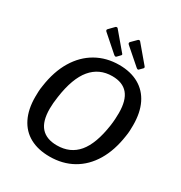

<svg xmlns="http://www.w3.org/2000/svg" viewBox="-219 -1116 1205 1280"><g transform="rotate(30 383.5 -476.0)"><path d="M349 10Q260 10 197 -24.5Q134 -59 101 -126Q68 -193 68 -287Q68 -307 69 -329Q70 -351 74 -374Q91 -494 142 -578.5Q193 -663 271.5 -707.5Q350 -752 448 -752Q536 -752 599 -716.5Q662 -681 695 -613.5Q728 -546 728 -450Q728 -430 727 -408Q726 -386 722 -363Q705 -245 655 -161.5Q605 -78 527 -34Q449 10 349 10ZM354 -79Q456 -79 516 -150.5Q576 -222 598 -373Q602 -401 603.5 -426Q605 -451 605 -472Q605 -570 565 -617Q525 -664 445 -664Q345 -664 283 -590Q221 -516 199 -362Q195 -336 193 -312Q191 -288 191 -268Q191 -171 232 -125Q273 -79 354 -79ZM299 -959Q303 -962 308.5 -961.5Q314 -961 316 -957L424 -829Q428 -826 429 -821.5Q430 -817 425 -813L403 -790Q398 -786 393.5 -787.5Q389 -789 383 -794L266 -897Q250 -909 260 -919ZM472 -959Q476 -962 481.5 -961.5Q487 -961 489 -957L597 -829Q600 -826 601 -821.5Q602 -817 598 -813L575 -790Q571 -786 566.5 -787.5Q562 -789 556 -794L438 -897Q422 -909 433 -920Z"/></g></svg>

Font: Libre Franklin Medium
Style: Italic
Weight: 500
Italic angle: -8°
Designer: Pablo Impallari, Rodrigo Fuenzalida, Nhung Nguyen
Foundry: Impallari Type
Version: Version 3.000